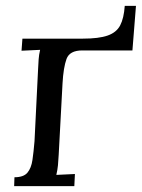

<svg xmlns="http://www.w3.org/2000/svg" viewBox="-20 -631 481 651"><path d="M28 0 29 -30Q60 -30 73 -45.5Q86 -61 90 -88.5Q94 -116 97 -152L109 -394Q110 -414 111 -429.5Q112 -445 116 -462Q100 -461 84.5 -460.5Q69 -460 53 -459L56 -500H261Q315 -500 345 -510.5Q375 -521 387.5 -545Q400 -569 403 -611H441L429 -460H259Q216 -460 205.5 -431Q195 -402 192 -348L179 -106Q178 -86 176.5 -70.5Q175 -55 171 -38L234 -41L232 0Z"/></svg>

Font: Lora
Style: Italic
Weight: 400
Italic angle: -3°
Designer: Olga Karpushina, Alexei Vanyashin (Cyrillic)
Foundry: Cyreal
Version: Version 3.008